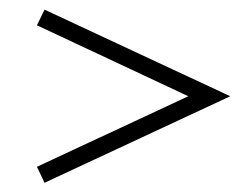

<svg xmlns="http://www.w3.org/2000/svg" viewBox="-20 -418 532 406"><path d="M74.2 -31.5 58.1 -65.3 378.2 -214.5 58.1 -364.5 74.2 -397.6 466.9 -214.5Z"/></svg>

Font: Playfair 5pt SemiExpanded Light
Style: Regular
Weight: 400
Version: Version 2.203